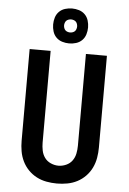

<svg xmlns="http://www.w3.org/2000/svg" viewBox="-64 -1030 728 1084"><g transform="rotate(5 300.0 -488.0)"><path d="M300 8Q270 8 240.5 2.5Q211 -3 185 -16.5Q159 -30 138 -51.5Q117 -73 104 -100Q91 -127 86 -156.5Q81 -186 81 -215V-735H200V-215Q200 -193 204.5 -170.5Q209 -148 222 -130Q235 -112 256.5 -102.5Q278 -93 300 -93Q322 -93 343.5 -102.5Q365 -112 378 -130Q391 -148 395.5 -170.5Q400 -193 400 -215V-735H519V-215Q519 -186 514 -156.5Q509 -127 496 -100Q483 -73 462 -51.5Q441 -30 415 -16.5Q389 -3 359.5 2.5Q330 8 300 8ZM300 -786Q280 -786 260.5 -792Q241 -798 227 -812Q213 -826 207 -845.5Q201 -865 201 -885Q201 -905 207 -924.5Q213 -944 227 -958Q241 -972 260.5 -978Q280 -984 300 -984Q320 -984 339.5 -978Q359 -972 373 -958Q387 -944 393 -924.5Q399 -905 399 -885Q399 -865 393 -845.5Q387 -826 373 -812Q359 -798 339.5 -792Q320 -786 300 -786ZM300 -848Q307 -848 314.5 -850.5Q322 -853 327 -858Q332 -863 334.5 -870.5Q337 -878 337 -885Q337 -892 334.5 -899.5Q332 -907 327 -912Q322 -917 314.5 -919.5Q307 -922 300 -922Q293 -922 285.5 -919.5Q278 -917 273 -912Q268 -907 265.5 -899.5Q263 -892 263 -885Q263 -878 265.5 -870.5Q268 -863 273 -858Q278 -853 285.5 -850.5Q293 -848 300 -848Z"/></g></svg>

Font: Iosevka Fixed Extended
Style: Bold
Weight: 700
Width: 7
Monospace: yes
Designer: Belleve Invis
Foundry: Belleve Invis
Version: Version 24.1.1; ttfautohint (v1.8.4)